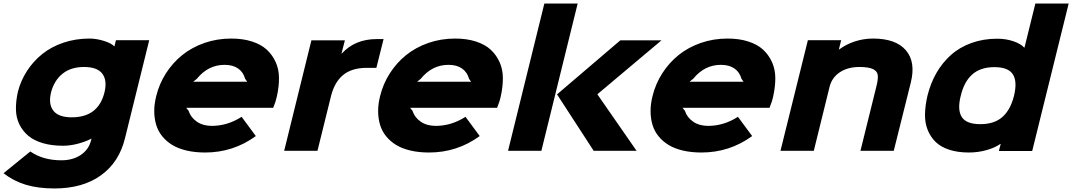

<svg xmlns="http://www.w3.org/2000/svg" viewBox="-44 -860 6115 1095"><path d="M551.8 -333Q568.4 -400.9 539.8 -439.5Q511.2 -478 435.1 -478Q359.9 -478 312 -439Q264.2 -399.9 247.1 -333Q231 -266.1 260.5 -228.5Q290 -190.9 365.2 -190.9Q516.6 -190.9 551.8 -333ZM617.2 -630.9H807.1L668.9 -71.8Q635.7 64.9 531.7 139.9Q427.7 214.8 266.1 214.8Q172.9 214.8 103 193.6Q33.2 172.4 -23.9 127.9L128.9 3.9Q201.2 54.2 306.2 54.2Q371.6 54.2 417 23.4Q462.4 -7.3 475.1 -59.1L478 -68.8H476.1Q443.8 -51.8 399.9 -40.3Q356 -28.8 315.9 -28.8Q251 -28.8 200.7 -43.5Q150.4 -58.1 117.9 -85.2Q85.4 -112.3 66.7 -150.4Q47.9 -188.5 46.9 -235.4Q45.9 -282.2 58.1 -336.9Q74.2 -399.9 109.6 -454.8Q145 -509.8 196.3 -551.3Q247.6 -592.8 317.4 -616.5Q387.2 -640.1 466.8 -640.1Q504.9 -640.1 547.9 -627Q590.8 -613.8 606.9 -596.2H608.9Z M1058.1 -394H1365.7L1354 -411.1Q1343.8 -448.2 1314.2 -469.2Q1284.7 -490.2 1236.8 -490.2Q1143.6 -490.2 1079.1 -411.1ZM1535.2 -311Q1528.8 -280.3 1514.2 -245.1H1018.1L1031.7 -228Q1043.5 -190.4 1078.4 -166.3Q1113.3 -142.1 1164.1 -142.1Q1253.4 -142.1 1334 -193.8L1415 -84Q1286.1 9.8 1126 9.8Q1067.4 9.8 1019.8 -1.5Q972.2 -12.7 938.2 -33.4Q904.3 -54.2 880.9 -83.3Q857.4 -112.3 846.7 -148.2Q835.9 -184.1 835.7 -225.1Q835.4 -266.1 846.7 -311Q863.8 -381.3 902.1 -441.4Q940.4 -501.5 995.1 -545.7Q1049.8 -589.8 1121.8 -615Q1193.8 -640.1 1274.9 -640.1Q1341.3 -640.1 1393.3 -623.3Q1445.3 -606.4 1477.5 -576.7Q1509.8 -546.9 1528.3 -505.6Q1546.9 -464.4 1547.1 -415.3Q1547.4 -366.2 1535.2 -311Z M2143.6 -637.2 2102.5 -473.1H2048.8Q1962.9 -473.1 1913.3 -432.6Q1863.8 -392.1 1843.8 -312L1766.6 0H1576.7L1731.9 -629.9H1922.9L1903.8 -555.2H1905.8Q1981 -637.2 2105 -637.2Z M2335 -394H2642.6L2630.9 -411.1Q2620.6 -448.2 2591.1 -469.2Q2561.5 -490.2 2513.7 -490.2Q2420.4 -490.2 2356 -411.1ZM2812 -311Q2805.7 -280.3 2791 -245.1H2294.9L2308.6 -228Q2320.3 -190.4 2355.2 -166.3Q2390.1 -142.1 2440.9 -142.1Q2530.3 -142.1 2610.8 -193.8L2691.9 -84Q2563 9.8 2402.8 9.8Q2344.2 9.8 2296.6 -1.5Q2249 -12.7 2215.1 -33.4Q2181.2 -54.2 2157.7 -83.3Q2134.3 -112.3 2123.5 -148.2Q2112.8 -184.1 2112.5 -225.1Q2112.3 -266.1 2123.5 -311Q2140.6 -381.3 2179 -441.4Q2217.3 -501.5 2272 -545.7Q2326.7 -589.8 2398.7 -615Q2470.7 -640.1 2551.8 -640.1Q2618.2 -640.1 2670.2 -623.3Q2722.2 -606.4 2754.4 -576.7Q2786.6 -546.9 2805.2 -505.6Q2823.7 -464.4 2824 -415.3Q2824.2 -366.2 2812 -311Z M3250.5 -839.8 3043.5 0H2853.5L3060.5 -839.8ZM3363.8 -320.8 3586.4 0H3341.8L3132.8 -321.8L3493.7 -629.9H3728.5L3363.8 -323.2Z M3888.7 -394H4196.3L4184.6 -411.1Q4174.3 -448.2 4144.8 -469.2Q4115.2 -490.2 4067.4 -490.2Q3974.1 -490.2 3909.7 -411.1ZM4365.7 -311Q4359.4 -280.3 4344.7 -245.1H3848.6L3862.3 -228Q3874 -190.4 3908.9 -166.3Q3943.8 -142.1 3994.6 -142.1Q4084 -142.1 4164.6 -193.8L4245.6 -84Q4116.7 9.8 3956.5 9.8Q3897.9 9.8 3850.3 -1.5Q3802.7 -12.7 3768.8 -33.4Q3734.9 -54.2 3711.4 -83.3Q3688 -112.3 3677.2 -148.2Q3666.5 -184.1 3666.3 -225.1Q3666 -266.1 3677.2 -311Q3694.3 -381.3 3732.7 -441.4Q3771 -501.5 3825.7 -545.7Q3880.4 -589.8 3952.4 -615Q4024.4 -640.1 4105.5 -640.1Q4171.9 -640.1 4223.9 -623.3Q4275.9 -606.4 4308.1 -576.7Q4340.3 -546.9 4358.9 -505.6Q4377.4 -464.4 4377.7 -415.3Q4377.9 -366.2 4365.7 -311Z M5150.4 -389.2 5053.2 0H4863.3L4955.6 -373Q4963.9 -406.7 4962.2 -429.9Q4960.4 -453.1 4935.5 -465.6Q4910.6 -478 4857.4 -478Q4792 -478 4746.6 -448.5Q4701.2 -418.9 4687.5 -366.2L4597.2 0H4407.2L4563.5 -630.9H4753.4L4740.2 -578.1H4742.2Q4781.2 -607.4 4831.5 -623.8Q4881.8 -640.1 4935.5 -640.1Q5064.5 -640.1 5122.1 -573.5Q5179.7 -506.8 5150.4 -389.2Z M5738.8 -313Q5758.8 -394.5 5732.7 -435.8Q5706.5 -477.1 5627 -477.1Q5547.9 -477.1 5501 -435.5Q5454.1 -394 5435.1 -313Q5415 -233.4 5441.2 -192.6Q5467.3 -151.9 5546.9 -151.9Q5626.5 -151.9 5672.6 -192.6Q5718.8 -233.4 5738.8 -313ZM6050.8 -839.8 5842.8 1H5652.8L5663.1 -39.1H5661.1Q5629.9 -17.1 5581.5 -3.7Q5533.2 9.8 5481.9 9.8Q5418.5 9.8 5370.1 -5.9Q5321.8 -21.5 5292.2 -50.3Q5262.7 -79.1 5246.6 -119.1Q5230.5 -159.2 5231.4 -208Q5232.4 -256.8 5245.1 -313Q5262.7 -384.8 5296.4 -443.6Q5330.1 -502.4 5379.2 -546.4Q5428.2 -590.3 5495.8 -614.7Q5563.5 -639.2 5643.1 -639.2Q5692.9 -639.2 5734.9 -625Q5776.9 -610.8 5796.9 -588.9H5798.8L5860.8 -839.8Z"/></svg>

Font: Sinkin Sans 800 Black Italic
Style: Regular
Weight: 900
Italic angle: -112°
Designer: Keith Bates
Foundry: K-Type
Version: Sinkin Sans (version 1.0)  by Keith Bates   •   © 2014   www